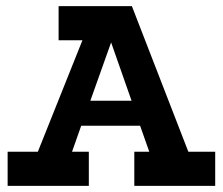

<svg xmlns="http://www.w3.org/2000/svg" viewBox="-20 -609 730 629"><path d="M5 0V-112H104L250 -477H172V-589H412L597 -112H685V0H420V-112H469L439 -197H246L216 -112H271V0ZM276 -279H411L344 -470Z"/></svg>

Font: Podkova ExtraBold
Style: Regular
Weight: 800
Designer: Ilya Yudin
Foundry: Cyreal (www.cyreal.org)
Version: Version 2.103